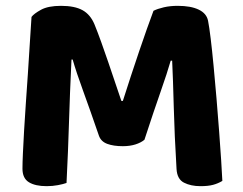

<svg xmlns="http://www.w3.org/2000/svg" viewBox="-20 -630 834 658"><path d="M475 -151Q463 -141 444 -135Q425 -129 401 -129Q369 -129 347.5 -137Q326 -145 319 -165Q287 -258 264.5 -319.5Q242 -381 229 -426H225Q222 -364 220 -312.5Q218 -261 216.5 -212Q215 -163 213 -113Q211 -63 208 -3Q197 1 178.5 4.5Q160 8 140 8Q101 8 79 -5.5Q57 -19 57 -52Q57 -71 58.5 -104.5Q60 -138 62.5 -181.5Q65 -225 68.5 -275Q72 -325 75.5 -376.5Q79 -428 82 -478.5Q85 -529 88 -572Q96 -583 120.5 -596.5Q145 -610 189 -610Q236 -610 263 -595Q290 -580 304 -546Q315 -519 327 -485.5Q339 -452 351 -417Q363 -382 374.5 -347.5Q386 -313 396 -284H401Q429 -372 457 -454.5Q485 -537 506 -593Q520 -600 541.5 -605Q563 -610 589 -610Q634 -610 661 -597Q688 -584 693 -559Q697 -539 702 -498Q707 -457 712 -404Q717 -351 722 -292.5Q727 -234 731 -179.5Q735 -125 738 -80Q741 -35 742 -10Q727 -1 710 3.5Q693 8 667 8Q634 8 610.5 -4Q587 -16 585 -51Q578 -167 575.5 -263.5Q573 -360 570 -422H565Q553 -380 530.5 -316Q508 -252 475 -151Z"/></svg>

Font: Baloo Paaji 2
Style: Bold
Weight: 700
Designer: Shuchita Grover, Noopur Datye and Ek Type
Foundry: Ek Type
Version: Version 1.640;hotconv 1.0.111;makeotfexe 2.5.65597; ttfautoh